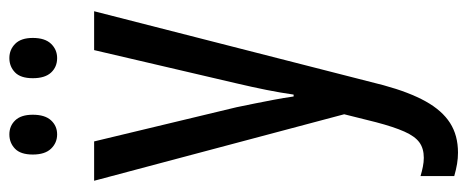

<svg xmlns="http://www.w3.org/2000/svg" viewBox="-314 -444 998 410"><g transform="rotate(-90 185.0 -239.0)"><path d="M4 -537H88L161 -233Q165 -214 169 -194Q173 -174 177 -153Q181 -132 184 -111H188Q192 -139 198 -169Q204 -199 212 -233L283 -537H366L208 81Q193 136 173.5 171Q154 206 127.5 223Q101 240 64 240Q52 240 40 238Q28 236 14 232V160Q24 163 34 165Q44 167 53 167Q73 167 86 157.5Q99 148 109 125.5Q119 103 129 65L146 -3ZM60 -668Q60 -694 72.5 -706Q85 -718 103 -718Q121 -718 133 -705.5Q145 -693 145 -668Q145 -642 133 -629Q121 -616 103 -616Q85 -616 72.5 -629Q60 -642 60 -668ZM223 -668Q223 -694 235.5 -706Q248 -718 266 -718Q284 -718 296.5 -705.5Q309 -693 309 -668Q309 -642 296.5 -629Q284 -616 266 -616Q247 -616 235 -629Q223 -642 223 -668Z"/></g></svg>

Font: Noto Sans Arabic ExtraCondensed
Style: Regular
Weight: 400
Width: 2
Designer: Monotype Design Team, Nadine Chahine, Nizar Qandah and Khaled Hosny
Foundry: Monotype Imaging Inc.
Version: Version 2.012